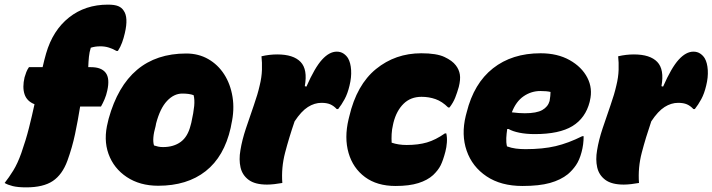

<svg xmlns="http://www.w3.org/2000/svg" viewBox="-46 -790 3076 829"><path d="M245 -96Q223 -36 182 -8.5Q141 19 67 19Q31 19 9 13.5Q-13 8 -26 0Q-7 -24 11.5 -54Q30 -84 46 -129Q66 -186 79 -237.5Q92 -289 103 -340Q70 -353 60 -383Q50 -413 60 -456Q63 -467 67.5 -478.5Q72 -490 79 -500H138Q145 -531 153 -559Q182 -659 252 -714.5Q322 -770 420 -770Q449 -770 464.5 -763.5Q480 -757 488 -744Q509 -715 493 -647Q488 -625 481 -606Q474 -587 463 -570H457Q442 -579 424.5 -584.5Q407 -590 388 -590Q375 -590 365.5 -588.5Q356 -587 346 -584Q340 -565 338 -545Q336 -525 335 -500H347Q392 -500 410.5 -475.5Q429 -451 417 -398Q413 -379 405.5 -361.5Q398 -344 390 -330H300Q290 -268 278 -211Q266 -154 245 -96Z M758 -559Q811 -559 853 -535Q895 -511 922 -469Q949 -427 958 -371.5Q967 -316 953 -254L950 -238Q922 -114 842 -51Q762 12 637 12Q558 12 501.5 -25.5Q445 -63 422.5 -125.5Q400 -188 420 -264L423 -277Q501 -559 758 -559ZM741 -386Q705 -386 675 -354Q645 -322 628 -257L626 -246Q610 -190 619 -162Q628 -159 637 -157Q646 -155 658 -155Q704 -155 734.5 -177.5Q765 -200 777 -249L780 -260Q790 -305 792.5 -332.5Q795 -360 790 -379Q772 -386 741 -386Z M1173 0Q1157 3 1139 5Q1121 7 1107 7Q1055 7 1027.5 -13.5Q1000 -34 992.5 -67.5Q985 -101 992 -141Q999 -185 1016 -236Q1033 -287 1050 -335.5Q1067 -384 1075 -420Q1084 -456 1085 -488.5Q1086 -521 1083 -547Q1100 -551 1117 -553Q1134 -555 1151 -555Q1221 -555 1252 -522.5Q1283 -490 1270 -418L1277 -416Q1313 -498 1344.5 -532.5Q1376 -567 1408 -567Q1425 -567 1437.5 -558.5Q1450 -550 1457 -538Q1468 -519 1470 -487.5Q1472 -456 1463 -420Q1455 -386 1442 -362Q1429 -338 1414 -319H1408Q1395 -333 1380 -339.5Q1365 -346 1342 -346Q1312 -346 1283.5 -328Q1255 -310 1226 -266Q1202 -196 1185 -131Q1168 -66 1173 0Z M1773 -560Q1839 -560 1873 -544Q1907 -528 1922 -508Q1936 -490 1939.5 -468.5Q1943 -447 1935 -415Q1928 -390 1919.5 -368.5Q1911 -347 1895 -326H1889Q1863 -352 1834.5 -362Q1806 -372 1774 -372Q1727 -372 1696.5 -342Q1666 -312 1653 -261L1651 -252Q1646 -231 1645 -211.5Q1644 -192 1645 -174Q1674 -164 1710 -164Q1760 -164 1797.5 -175Q1835 -186 1875 -214H1881Q1885 -196 1883.5 -175Q1882 -154 1877 -135Q1867 -97 1856.5 -76Q1846 -55 1824 -34Q1800 -12 1760.5 0.5Q1721 13 1662 13Q1582 13 1530 -25.5Q1478 -64 1459 -129.5Q1440 -195 1459 -275L1462 -287Q1494 -424 1577.5 -492Q1661 -560 1773 -560Z M2288 -560Q2361 -560 2413.5 -530.5Q2466 -501 2490 -454.5Q2514 -408 2501 -355L2500 -350Q2482 -280 2425.5 -245.5Q2369 -211 2263 -211Q2226 -211 2196.5 -217Q2167 -223 2150 -233H2144Q2141 -213 2140 -194Q2139 -175 2143 -158Q2162 -151 2181.5 -148.5Q2201 -146 2223 -146Q2298 -146 2353 -159Q2408 -172 2468 -202H2474Q2474 -166 2465 -133Q2456 -99 2441 -77Q2426 -55 2406 -38Q2375 -13 2328.5 0Q2282 13 2210 13Q2117 13 2055 -28.5Q1993 -70 1969 -139Q1945 -208 1965 -290L1969 -305Q2000 -430 2082.5 -495Q2165 -560 2288 -560ZM2287 -397Q2248 -397 2215 -374.5Q2182 -352 2164 -305Q2180 -303 2193.5 -302Q2207 -301 2220 -301Q2271 -301 2295.5 -315Q2320 -329 2327 -354Q2329 -366 2330 -375.5Q2331 -385 2331 -393Q2315 -397 2287 -397Z M2713 0Q2697 3 2679 5Q2661 7 2647 7Q2595 7 2567.5 -13.5Q2540 -34 2532.5 -67.5Q2525 -101 2532 -141Q2539 -185 2556 -236Q2573 -287 2590 -335.5Q2607 -384 2615 -420Q2624 -456 2625 -488.5Q2626 -521 2623 -547Q2640 -551 2657 -553Q2674 -555 2691 -555Q2761 -555 2792 -522.5Q2823 -490 2810 -418L2817 -416Q2853 -498 2884.5 -532.5Q2916 -567 2948 -567Q2965 -567 2977.5 -558.5Q2990 -550 2997 -538Q3008 -519 3010 -487.5Q3012 -456 3003 -420Q2995 -386 2982 -362Q2969 -338 2954 -319H2948Q2935 -333 2920 -339.5Q2905 -346 2882 -346Q2852 -346 2823.5 -328Q2795 -310 2766 -266Q2742 -196 2725 -131Q2708 -66 2713 0Z"/></svg>

Font: Recursive Sn Csl St Blk
Style: Italic
Weight: 900
Italic angle: -15°
Version: Version 1.079;hotconv 1.0.112;makeotfexe 2.5.65598; ttfautoh